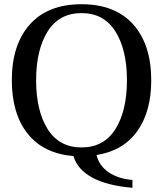

<svg xmlns="http://www.w3.org/2000/svg" viewBox="-20 -730 772 909"><path d="M607 122V159Q487 149 416.5 110.5Q346 72 328 9Q186 -3 111 -97Q36 -191 36 -350Q36 -519 121.5 -614.5Q207 -710 366 -710Q525 -710 610.5 -614.5Q696 -519 696 -350Q696 -201 629.5 -108.5Q563 -16 437 4Q449 54 493.5 85Q538 116 607 122ZM366 -32Q472 -32 526.5 -119Q581 -206 581 -350Q581 -494 526.5 -581Q472 -668 366 -668Q260 -668 205.5 -581Q151 -494 151 -350Q151 -206 205.5 -119Q260 -32 366 -32Z"/></svg>

Font: Trirong Medium
Style: Regular
Weight: 500
Designer: Katatrad Team
Foundry: CadsonDemak
Version: Version 1.001